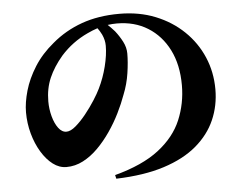

<svg xmlns="http://www.w3.org/2000/svg" viewBox="-52 -789 1105 878"><g transform="rotate(-5 500.0 -350.0)"><path d="M469 -679Q490 -682 511 -682Q592 -682 653 -644Q714 -606 748.5 -537.5Q783 -469 783 -375Q783 -291 751.5 -216Q720 -141 645.5 -83.5Q571 -26 443 8L447 25Q575 21 667 -8.5Q759 -38 818 -88Q877 -138 905.5 -203Q934 -268 934 -343Q934 -422 904.5 -491Q875 -560 820.5 -612.5Q766 -665 691.5 -695Q617 -725 526 -725Q429 -725 352.5 -697.5Q276 -670 216 -619Q161 -574 127 -520Q93 -466 77.5 -412Q62 -358 62 -313Q62 -263 75 -215.5Q88 -168 111 -130Q134 -92 163 -70Q192 -48 225 -48Q265 -48 301.5 -67Q338 -86 370 -118Q402 -150 429.5 -190Q457 -230 478 -272.5Q499 -315 513 -354Q532 -401 539.5 -451Q547 -501 547 -541Q547 -569 533 -596Q519 -623 500 -647Q483 -666 469 -679ZM440 -637Q452 -611 452 -585Q452 -543 439 -491Q426 -439 403 -392Q393 -371 373.5 -340.5Q354 -310 330 -280Q306 -250 282 -229.5Q258 -209 239 -209Q218 -209 202 -230.5Q186 -252 177 -285.5Q168 -319 168 -354Q168 -413 189 -461.5Q210 -510 251 -558Q303 -616 374 -649Q397 -660 421 -668Q431 -655 440 -637Z"/></g></svg>

Font: Early Summer Mincho Heavy
Style: Regular
Weight: 900
Designer: GuiWonder
Version: Version 1.002